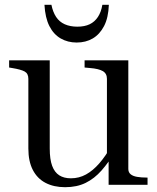

<svg xmlns="http://www.w3.org/2000/svg" viewBox="-20 -769 652 799"><path d="M187 -518V-151Q187 -106 197 -79Q207 -52 226.5 -39.5Q246 -27 275 -27Q309 -27 338 -43Q367 -59 393.5 -89.5Q420 -120 444 -163L460 -139Q432 -93 402.5 -59.5Q373 -26 336.5 -8Q300 10 251 10Q204 10 169.5 -8Q135 -26 116.5 -62Q98 -98 98 -151V-441Q98 -463 82.5 -471.5Q67 -480 30 -486L18 -488V-518ZM514 -518V-66Q514 -52 523.5 -44Q533 -36 550.5 -33Q568 -30 591 -30H594V0H432V-101L425 -113V-441Q425 -463 408 -473Q391 -483 354 -486L332 -488V-518ZM299 -592Q337 -592 366 -609Q395 -626 413 -660.5Q431 -695 433 -749H406Q401 -719 387.5 -698.5Q374 -678 353 -668Q332 -658 302 -658Q272 -658 249.5 -668Q227 -678 213.5 -698.5Q200 -719 194 -749H165Q168 -695 185.5 -660.5Q203 -626 232.5 -609Q262 -592 299 -592Z"/></svg>

Font: Roboto Serif 144pt
Style: Regular
Weight: 400
Version: Version 1.008